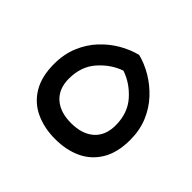

<svg xmlns="http://www.w3.org/2000/svg" viewBox="-112 -559 699 699"><g transform="rotate(45 238.0 -209.5)"><path d="M243 7Q187 7 142.5 -13.5Q98 -34 72.5 -76.5Q47 -119 47 -184Q47 -234 64 -275Q81 -316 109.5 -346.5Q138 -377 172.5 -397Q207 -417 243 -426Q279 -417 313.5 -396.5Q348 -376 376.5 -345.5Q405 -315 422 -274.5Q439 -234 439 -184Q439 -119 413.5 -76.5Q388 -34 344 -13.5Q300 7 243 7ZM243 -75Q300 -75 332 -103.5Q364 -132 364 -184Q364 -247 327.5 -288Q291 -329 243 -345Q196 -329 159.5 -288Q123 -247 123 -184Q123 -132 155 -103.5Q187 -75 243 -75Z"/></g></svg>

Font: Baloo Bhaijaan 2
Style: Regular
Weight: 400
Designer: Sanskriti Dholi, Noopur Datye and Ek Type
Foundry: Ek Type
Version: Version 1.701